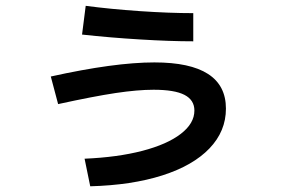

<svg xmlns="http://www.w3.org/2000/svg" viewBox="-20 -614 978 666"><path d="M654.3 -230.5Q654.3 -267.1 619.9 -284.9Q585.4 -302.7 512.7 -302.7Q457.5 -302.7 381.1 -291.3Q304.7 -279.8 181.6 -252.9L156.2 -348.6Q377 -397.5 515.6 -397.5Q763.7 -397.5 763.7 -237.3Q763.7 -158.7 706.5 -99.1Q649.4 -39.6 543.2 -5.6Q437 28.3 293 32.2L273.4 -63.5Q387.7 -68.4 473.9 -90.8Q560.1 -113.3 607.2 -149.7Q654.3 -186 654.3 -230.5ZM264.6 -494.1 277.3 -593.8Q362.3 -582.5 465.1 -575.4Q567.9 -568.4 650.4 -568.4V-470.7Q570.8 -470.7 466.3 -477.1Q361.8 -483.4 264.6 -494.1Z"/></svg>

Font: Pretendard JP SemiBold
Style: Regular
Weight: 600
Designer: Base glyphs from Inter by Rasmus Andersson; Hangeul glyphs from Noto Sans CJK(Source Han Sans) by Jang Soo-young and Kan
Foundry: Kil Hyung-jin
Version: Version 1.309